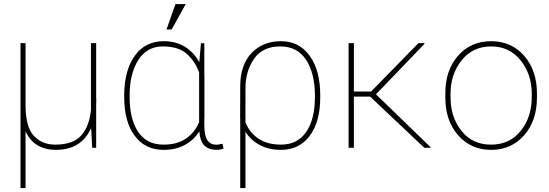

<svg xmlns="http://www.w3.org/2000/svg" viewBox="-20 -746 2772 969"><path d="M108.9 203.1H83.5V-528.3H108.9V-214.8Q108.9 -106 150.4 -61Q191.9 -16.1 258.3 -16.1Q348.1 -16.1 389.2 -61.5Q430.2 -106.9 439 -189.9V-528.3H465.3V-246.6H466.3Q466.3 -235.4 465.3 -213.9V0H445.3L439.9 -100.1Q391.1 10.3 262.7 10.3Q151.9 10.3 108.9 -83.5Z M634.3 -254.4Q634.3 -145 677.2 -80.6Q720.2 -16.1 804.7 -16.1Q873.5 -15.6 918.9 -46.9Q964.4 -78.1 984.9 -129.9V-379.9Q965.3 -435.5 923.3 -473.6Q881.3 -511.7 801.3 -511.7Q722.2 -511.7 678.2 -443.4Q634.3 -375 634.3 -264.6ZM1072.8 10.3Q1032.7 9.8 1011.2 -11.7Q989.7 -33.2 985.8 -83Q959.5 -40 913.1 -14.6Q866.7 10.7 805.2 10.3Q712.4 10.3 659.7 -61Q606.9 -132.3 606.9 -254.4V-264.6Q606.9 -389.6 659.7 -463.9Q712.4 -538.1 806.2 -538.1Q868.2 -538.1 913.6 -509.8Q959 -481.4 985.8 -432.1L994.1 -527.8H1011.2V-364.3Q1011.2 -363.8 1011.7 -363.8V-148.4Q1011.2 -147.5 1011.2 -147V-114.7Q1011.2 -60.5 1026.9 -38.1Q1042.5 -15.6 1071.3 -15.6Q1082 -15.6 1103 -20.5L1108.4 3.4Q1093.8 10.3 1072.8 10.3ZM865.7 -725.6H917.5L846.2 -597.2H820.3Z M1569.3 -264.6Q1569.3 -374.5 1525.4 -443.1Q1481.4 -511.7 1393.6 -511.7Q1305.7 -511.7 1262.2 -449.2Q1218.8 -386.7 1218.8 -300.3V-128.9Q1238.8 -77.1 1284.2 -46.6Q1329.6 -16.1 1398.4 -16.1Q1481.9 -16.1 1525.6 -80.6Q1569.3 -145 1569.3 -254.4ZM1596.2 -254.4Q1596.2 -132.3 1543.5 -61Q1490.7 10.3 1397.9 10.3Q1336.4 10.3 1290.5 -14.4Q1244.6 -39.1 1218.8 -81.1V203.1H1192.4V-146.5Q1191.9 -147 1191.9 -147.5Q1191.9 -147.5 1191.9 -148.9L1192.4 -302.7V-310.5Q1192.4 -418.5 1249.5 -478.3Q1306.6 -538.1 1398.4 -538.1Q1490.2 -538.1 1543.2 -464.1Q1596.2 -390.1 1596.2 -264.6Z M1766.1 -258.3V0H1739.3V-528.3H1766.1V-284.2H1853L2091.8 -528.3H2121.6L2123 -525.4L1877.4 -270L2153.3 -2.9L2152.3 0H2121.6L1848.1 -258.3Z M2253.9 -253.9Q2253.9 -154.3 2309.6 -85Q2364.7 -15.6 2458.5 -16.1Q2552.2 -16.1 2607.9 -85.4Q2663.6 -154.8 2663.6 -253.9V-274.4Q2663.6 -371.1 2607.4 -441.4Q2551.3 -511.7 2458.5 -511.7Q2365.7 -511.7 2309.6 -441.4Q2253.9 -371.1 2253.9 -274.4ZM2227.5 -274.4Q2227.1 -390.6 2291.5 -464.4Q2356 -538.1 2458.5 -538.1Q2561 -538.1 2625.5 -464.4Q2689.9 -390.6 2689.9 -274.4V-253.9Q2689.9 -137.2 2625.5 -63.5Q2561 10.3 2459 10.3Q2356.4 10.3 2292 -63.5Q2227.5 -137.2 2227.5 -253.9Z"/></svg>

Font: Roboto-Thin
Style: Regular
Weight: 250
Designer: Google
Version: Version 1.100141; 2013; ttfautohint (v0.94.14-c901) -l 8 -r 